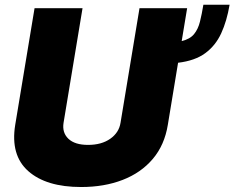

<svg xmlns="http://www.w3.org/2000/svg" viewBox="-20 -761 965 790"><path d="M816.8 -741.5H924.7Q913.4 -674.4 890.1 -623.8Q866.8 -573.2 824.4 -542.1Q782 -511 712.7 -502.8L670.5 -247.2Q657 -164.1 608.7 -107.1Q560.4 -50.1 484.7 -20.8Q409.1 8.5 313.9 8.5Q170.1 8.5 96.2 -57Q22.4 -122.5 42.6 -247.2L122.2 -727.3H319.6L241.5 -255.7Q235.1 -215.2 261.5 -190Q288 -164.8 342.3 -164.8Q397.7 -164.8 433.6 -190Q469.5 -215.2 475.9 -255.7L554 -727.3H750L727.6 -592Q761.7 -600.1 778.4 -620.6Q795.1 -641 802.7 -671.7Q810.4 -702.4 816.8 -741.5Z"/></svg>

Font: Inter UI Black
Style: Italic
Weight: 900
Italic angle: -9.39999°
Designer: Rasmus Andersson
Foundry: rsms
Version: 3.2;8d6f07862